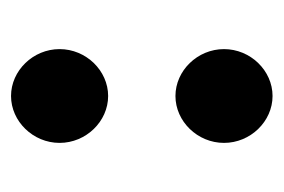

<svg xmlns="http://www.w3.org/2000/svg" viewBox="-103 -411 514 348"><g transform="rotate(90 154.0 -237.0)"><path d="M69 -88C69 -40 108 0 154 0C200 0 239 -40 239 -88C239 -136 200 -176 154 -176C108 -176 69 -136 69 -88ZM69 -386C69 -338 108 -298 154 -298C200 -298 239 -338 239 -386C239 -434 200 -474 154 -474C108 -474 69 -434 69 -386Z"/></g></svg>

Font: Sztylet
Style: Bd
Weight: 700
Foundry: Cannot Into Space Fonts, PlusOne Fonts
Version: Version 0.12